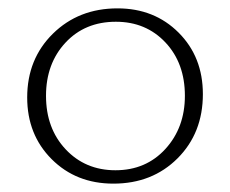

<svg xmlns="http://www.w3.org/2000/svg" viewBox="-20 -435 551 459"><path d="M251 4Q162 4 103.5 -54.5Q45 -113 45 -202Q45 -294 106.5 -354.5Q168 -415 261 -415Q349 -415 407 -357Q465 -299 465 -210Q465 -117 404.5 -56.5Q344 4 251 4ZM256 -28Q329 -28 375.5 -79Q422 -130 422 -206Q422 -284 375.5 -333.5Q329 -383 257 -383Q183 -383 136.5 -333Q90 -283 90 -206Q90 -128 137 -78Q184 -28 256 -28Z"/></svg>

Font: EauTestText Light
Style: Regular
Weight: 300
Designer: Christian Thalmann (Catharsis Fonts)
Version: Version 0.001;PS 000.001;hotconv 1.0.88;makeotf.lib2.5.64775